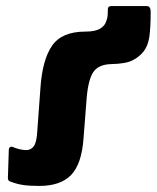

<svg xmlns="http://www.w3.org/2000/svg" viewBox="-20 -600 516 632"><path d="M110 12Q77 12 56.5 9Q36 6 15 -2Q6 -4 6 -14L9 -107Q9 -112 13 -115.5Q17 -119 25 -115Q47 -106 67 -106Q82 -106 91.5 -119Q101 -132 103 -172L113 -309Q119 -402 151 -449Q183 -496 261 -496Q294 -496 310 -506Q326 -516 330 -531Q334 -541 334.5 -551Q335 -561 335 -569Q335 -580 346 -580H463Q476 -580 476 -561Q476 -508 471.5 -478.5Q467 -449 453 -431Q439 -413 416.5 -401.5Q394 -390 346 -389Q304 -388 287 -362.5Q270 -337 265 -274L255 -145Q249 -60 214 -24Q179 12 110 12Z"/></svg>

Font: Sofia Sans Semi Condensed Black
Style: Regular
Weight: 900
Designer: Botio Nikoltchev, Ani Petrova
Foundry: lettersoup
Version: Version 4.100; ttfautohint (v1.8.4.7-5d5b)